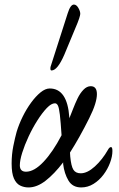

<svg xmlns="http://www.w3.org/2000/svg" viewBox="-20 -811 522 842"><path d="M105 11Q85 11 68 2.5Q51 -6 41 -28.5Q31 -51 31 -94Q31 -134 38.5 -171Q46 -208 53 -233Q63 -266 79.5 -299.5Q96 -333 116.5 -361Q137 -389 158 -406Q179 -423 198 -423Q275 -423 284 -297Q284 -295 284 -292Q293 -313 301 -335Q309 -356 320 -379Q331 -402 346 -417.5Q361 -433 378 -433Q405 -433 405 -398Q405 -380 397 -354Q389 -328 371 -292Q350 -250 329 -212.5Q308 -175 287 -142Q287 -133 288 -125Q292 -82 302 -66.5Q312 -51 334 -51Q363 -51 396 -81Q429 -111 454 -155Q460 -166 467 -166Q473 -166 473 -149Q473 -125 462.5 -97Q452 -69 433.5 -44.5Q415 -20 390 -4.5Q365 11 336 11Q298 11 280 -19.5Q262 -50 257 -91Q257 -95 257 -99Q218 -48 180 -18.5Q142 11 105 11ZM67 -86Q67 -58 94 -58Q130 -58 171 -101.5Q212 -145 250 -218Q246 -278 242.5 -308Q239 -338 234 -348Q229 -358 221 -358Q205 -358 185 -337Q165 -316 144 -283Q123 -250 105.5 -212.5Q88 -175 77.5 -141.5Q67 -108 67 -86ZM206 -502Q201 -502 201 -510Q201 -516 202 -519L277 -753Q289 -791 304 -791Q315 -791 323.5 -776.5Q332 -762 332 -750Q332 -745 327 -729.5Q322 -714 309 -684L262 -571Q232 -502 206 -502Z"/></svg>

Font: Junicode Two Beta Condensed
Style: Italic
Weight: 400
Width: 3
Italic angle: -9°
Version: Version 1.053; ttfautohint (v1.8.4)